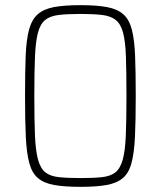

<svg xmlns="http://www.w3.org/2000/svg" viewBox="-20 -716 623 744"><path d="M292 8Q230 8 190.5 1Q151 -6 127.5 -25.5Q104 -45 93.5 -84Q83 -123 80 -186.5Q77 -250 77 -344Q77 -437 79.5 -499.5Q82 -562 92.5 -601Q103 -640 126 -660.5Q149 -681 189 -688.5Q229 -696 292 -696Q355 -696 395 -688.5Q435 -681 458 -660.5Q481 -640 491 -601Q501 -562 503.5 -499.5Q506 -437 506 -344Q506 -250 503 -186.5Q500 -123 489.5 -84Q479 -45 455.5 -25.5Q432 -6 392.5 1Q353 8 292 8ZM292 -26Q342 -26 375 -29.5Q408 -33 427 -48Q446 -63 455.5 -97Q465 -131 467.5 -190.5Q470 -250 470 -344Q470 -436 468 -495.5Q466 -555 457 -589Q448 -623 428.5 -638.5Q409 -654 376 -658Q343 -662 292 -662Q241 -662 207.5 -658Q174 -654 155 -638.5Q136 -623 127 -589Q118 -555 115.5 -496Q113 -437 113 -344Q113 -250 115.5 -190.5Q118 -131 127.5 -97Q137 -63 156 -48Q175 -33 208.5 -29.5Q242 -26 292 -26Z"/></svg>

Font: Saira Thin SemiCondensed
Style: Regular
Weight: 100
Width: 4
Version: Version 1.101